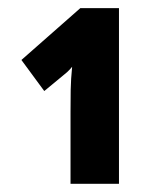

<svg xmlns="http://www.w3.org/2000/svg" viewBox="-20 -864 388 468"><path d="M270 -844.2V-416H151.9V-589.8Q151.9 -617.2 152.3 -644.3Q152.8 -671.4 155.8 -701.2Q149.4 -693.4 143.6 -688.2Q137.7 -683.1 132.8 -679.2L87.9 -642.1L32.2 -717.8L175.8 -844.2Z"/></svg>

Font: Open Sans Condensed ExtraBold
Style: Regular
Weight: 800
Width: 3
Designer: Monotype Design Team
Foundry: Monotype Imaging Inc.
Version: Version 3.000; ttfautohint (v1.8.4)